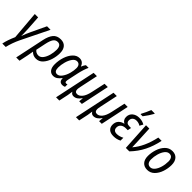

<svg xmlns="http://www.w3.org/2000/svg" viewBox="147 -1976 3399 3399"><g transform="rotate(45 1847.0 -276.5)"><path d="M99 -2 54 -536H138L156 -258Q160 -194 160 -141Q160 -110 159 -96H162Q192 -179 229 -257L361 -536H449L197 -23Q165 43 140.5 111.5Q116 180 103 240H17Q38 135 99 -2Z M481 -310Q505 -425 555 -485.5Q605 -546 699 -546Q777 -546 819 -498Q861 -450 861 -361Q861 -279 834.5 -193Q808 -107 755 -48.5Q702 10 625 10Q551 10 503 -43Q499 -12 483 69L447 240H365ZM776 -361Q776 -416 755.5 -445.5Q735 -475 693 -475Q640 -475 609.5 -431Q579 -387 559 -291L521 -109Q536 -87 560.5 -74Q585 -61 616 -61Q667 -61 703 -108.5Q739 -156 757.5 -226Q776 -296 776 -361Z M932 -156Q932 -253 962 -343Q992 -433 1046 -489.5Q1100 -546 1169 -546Q1215 -546 1244.5 -522.5Q1274 -499 1287 -458H1291Q1314 -513 1335 -536H1402Q1385 -502 1366.5 -445.5Q1348 -389 1335 -328L1296 -146Q1288 -112 1288 -91Q1288 -59 1315 -59Q1329 -59 1344 -65V-3Q1334 2 1318 6Q1302 10 1288 10Q1205 10 1207 -83H1204Q1171 -38 1135.5 -14Q1100 10 1057 10Q999 10 965.5 -33Q932 -76 932 -156ZM1236 -252Q1254 -321 1254 -380Q1254 -425 1234 -450Q1214 -475 1177 -475Q1130 -475 1093.5 -425Q1057 -375 1036.5 -301Q1016 -227 1016 -160Q1016 -60 1084 -60Q1133 -60 1174 -116Q1215 -172 1236 -252Z M1527 -536H1610L1538 -196Q1528 -148 1528 -127Q1528 -62 1585 -62Q1635 -62 1678 -114Q1721 -166 1744 -274L1801 -536H1882L1769 0H1702L1710 -81H1706Q1645 10 1567 10Q1520 10 1499 -32H1496Q1493 5 1482 63L1444 240H1363Z M2025 -536H2108L2036 -196Q2026 -148 2026 -127Q2026 -62 2083 -62Q2133 -62 2176 -114Q2219 -166 2242 -274L2299 -536H2380L2267 0H2200L2208 -81H2204Q2143 10 2065 10Q2018 10 1997 -32H1994Q1991 5 1980 63L1942 240H1861Z M2412 -124Q2412 -189 2448.5 -230Q2485 -271 2547 -283V-287Q2519 -300 2502 -326.5Q2485 -353 2485 -390Q2485 -462 2535.5 -504Q2586 -546 2662 -546Q2741 -546 2797 -511L2762 -447Q2743 -460 2718 -468Q2693 -476 2665 -476Q2620 -476 2591.5 -451.5Q2563 -427 2563 -384Q2563 -351 2582.5 -332.5Q2602 -314 2642 -314H2686L2672 -246H2627Q2568 -246 2532 -217.5Q2496 -189 2496 -138Q2496 -101 2517 -80.5Q2538 -60 2582 -60Q2643 -60 2712 -96V-25Q2648 10 2566 10Q2491 10 2451.5 -26Q2412 -62 2412 -124ZM2634 -619Q2652 -652 2677.5 -705.5Q2703 -759 2715 -793H2801L2800 -781Q2786 -753 2748 -695.5Q2710 -638 2684 -606H2633Z M2839 -536H2922L2937 -225Q2941 -131 2942 -87Q3084 -249 3147 -536H3230Q3196 -374 3131 -244Q3066 -114 2957 0H2870Z M3246 -175Q3246 -257 3273.5 -343Q3301 -429 3357.5 -487Q3414 -545 3495 -545Q3572 -545 3615 -496Q3658 -447 3658 -359Q3658 -272 3629.5 -187Q3601 -102 3545 -46.5Q3489 9 3410 9Q3333 9 3289.5 -39.5Q3246 -88 3246 -175ZM3574 -365Q3574 -414 3553.5 -444.5Q3533 -475 3490 -475Q3441 -475 3404.5 -428Q3368 -381 3348.5 -310.5Q3329 -240 3329 -173Q3329 -120 3351.5 -91Q3374 -62 3416 -62Q3461 -62 3497 -105.5Q3533 -149 3553.5 -219Q3574 -289 3574 -365Z"/></g></svg>

Font: Noto Sans UI Narrow
Style: Italic
Weight: 400
Width: 4
Italic angle: -12°
Designer: Monotype Design Team
Foundry: Monotype Imaging Inc.
Version: Version 1.001